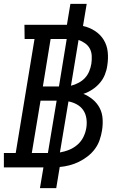

<svg xmlns="http://www.w3.org/2000/svg" viewBox="-30 -863 650 990"><path d="M176 107 194 0H-10V-74H51L148 -662H97L96 -735H315L333 -843H417L398 -729Q431 -722 459.5 -703.5Q488 -685 505 -657Q522 -629 525.5 -594.5Q529 -560 523 -524Q520 -501 510.5 -477.5Q501 -454 484 -434.5Q467 -415 445.5 -401Q424 -387 400 -379Q427 -368 449 -349.5Q471 -331 484 -306Q497 -281 499 -250.5Q501 -220 496 -190Q492 -165 483.5 -140.5Q475 -116 459 -94.5Q443 -73 421.5 -56.5Q400 -40 376.5 -28.5Q353 -17 327.5 -10.5Q302 -4 278 -2L260 107ZM191 -417H274L314 -662H231ZM336 -421Q356 -426 375 -436Q394 -446 408 -461Q422 -476 430 -495.5Q438 -515 441 -534Q444 -554 443 -574.5Q442 -595 433.5 -611.5Q425 -628 409 -639.5Q393 -651 375 -657ZM134 -74H217L262 -344H179ZM279 -77Q303 -81 326.5 -90.5Q350 -100 369.5 -117Q389 -134 400 -156.5Q411 -179 415 -203Q419 -228 415.5 -252Q412 -276 399.5 -294.5Q387 -313 366.5 -324.5Q346 -336 323 -340Z"/></svg>

Font: Iosevka Plex Etoile
Style: Italic
Weight: 400
Italic angle: -9°
Designer: Belleve Invis
Foundry: Belleve Invis
Version: Version 25.1.1; ttfautohint (v1.8.4)